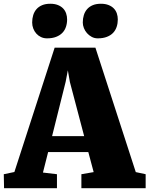

<svg xmlns="http://www.w3.org/2000/svg" viewBox="-41 -997 791 1017"><path d="M-21 -74.2 35.2 -85.9 248.5 -744.6H464.4L678.2 -85.4L730.5 -74.2V0H390.1V-74.2L455.1 -85.4L426.8 -191.4H213.9L186.5 -83L260.7 -74.2V0H-19.5ZM404.8 -275.9 329.1 -563 318.4 -624.5 306.6 -563 234.9 -275.9ZM476.6 -793.9Q459 -793.9 444.6 -801.8Q430.2 -809.6 419.7 -821.5Q409.2 -833.5 403.3 -848.4Q397.5 -863.3 397.5 -877.9Q397.5 -898.9 403.1 -917Q408.7 -935.1 420.4 -948.5Q432.1 -961.9 450.2 -969.5Q468.3 -977.1 493.2 -977.1H493.7Q517.1 -977.1 534.2 -970.2Q551.3 -963.4 562 -952.1Q572.8 -940.9 577.9 -925.8Q583 -910.6 583 -894Q583 -873 576.9 -854.7Q570.8 -836.4 558.1 -823Q545.4 -809.6 525.1 -801.8Q504.9 -793.9 477.1 -793.9ZM208 -793.9Q190.4 -793.9 176 -800.8Q161.6 -807.6 151.4 -819.1Q141.1 -830.6 135.3 -845.7Q129.4 -860.8 129.4 -877.9Q129.4 -898.9 135 -917Q140.6 -935.1 152.3 -948.5Q164.1 -961.9 182.1 -969.5Q200.2 -977.1 225.1 -977.1H225.6Q249 -977.1 265.9 -970.2Q282.7 -963.4 293.5 -952.1Q304.2 -940.9 309.3 -925.8Q314.5 -910.6 314.5 -894Q314.5 -873 308.3 -854.7Q302.2 -836.4 289.3 -823Q276.4 -809.6 256.3 -801.8Q236.3 -793.9 208.5 -793.9Z"/></svg>

Font: Merriweather UltraBold
Style: Regular
Weight: 900
Designer: Eben Sorkin ( sorkintype@gmail.com )
Foundry: Eben Sorkin
Version: Version 1.570; ttfautohint (v1.3) -l 8 -r 32 -G 0 -x 0 -H 60